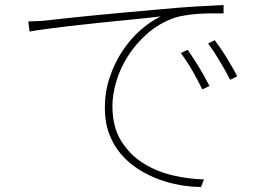

<svg xmlns="http://www.w3.org/2000/svg" viewBox="-20 -716 1040 760"><path d="M723 -519Q731 -507 742 -490.5Q753 -474 765 -454.5Q777 -435 788.5 -414.5Q800 -394 809 -376L781 -362Q773 -378 763 -397Q753 -416 742 -435.5Q731 -455 719 -473Q707 -491 696 -506ZM830 -557Q839 -545 850.5 -528.5Q862 -512 874 -492.5Q886 -473 898 -452.5Q910 -432 919 -414L891 -400Q883 -416 872.5 -435Q862 -454 850.5 -473Q839 -492 827 -510.5Q815 -529 804 -544ZM92 -631Q120 -632 138.5 -633Q157 -634 172 -636Q189 -638 234.5 -643Q280 -648 341 -654Q402 -660 472.5 -666.5Q543 -673 612 -679Q698 -687 758 -690.5Q818 -694 865 -696V-663Q842 -663 815.5 -663Q789 -663 762.5 -661Q736 -659 711.5 -655Q687 -651 669 -645Q608 -623 562 -582Q516 -541 485.5 -492.5Q455 -444 440 -392.5Q425 -341 425 -297Q425 -213 460 -157.5Q495 -102 548.5 -69Q602 -36 665.5 -21.5Q729 -7 787 -6L776 24Q736 24 692.5 16.5Q649 9 606.5 -7Q564 -23 526 -47.5Q488 -72 458.5 -106.5Q429 -141 412 -186.5Q395 -232 395 -289Q395 -351 413.5 -407.5Q432 -464 462.5 -511Q493 -558 533 -594Q573 -630 616 -651Q594 -648 554 -644Q514 -640 464.5 -635Q415 -630 361 -624.5Q307 -619 256.5 -613Q206 -607 164 -601.5Q122 -596 97 -591Z"/></svg>

Font: SpoqaHanSansJP-Thin
Style: Regular
Weight: 250
Designer: [Source Han Sans]
Ryoko NISHIZUKA  (kana & ideographs); Paul D. Hunt (Latin, Greek & Cyrillic); Wenlong ZHANG  (bopomofo
Foundry: Spoqa (http://bi.spoqa.com)
Version: Version 1.002.20150607